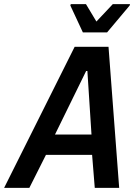

<svg xmlns="http://www.w3.org/2000/svg" viewBox="-54 -916 666 936"><path d="M-34 0 310 -688H475L527 0H408L395 -161H170L89 0ZM214 -260H392L372 -570H366ZM350 -758 289 -889 291 -896H365L416 -811L496 -896H580L578 -889L468 -758Z"/></svg>

Font: Saira Semi Condensed Medium
Style: Italic
Weight: 500
Width: 4
Italic angle: -12°
Designer: Hector Gatti with collaboration of the Omnibus-Type team
Foundry: Omnibus-Type
Version: Version 1.001; ttfautohint (v1.8)